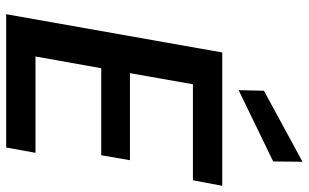

<svg xmlns="http://www.w3.org/2000/svg" viewBox="-209 -791 1000 622"><g transform="rotate(90 291.0 -480.0)"><path d="M26 0 150 -700H582L564 -605H253L217 -401H499L483 -308H201L163 -95H475L458 0ZM272 -753 274 -835 504 -960 503 -865Z"/></g></svg>

Font: DM Sans 17pt SemiBold
Style: Italic
Weight: 600
Italic angle: -10°
Version: Version 4.004;gftools[0.9.30]